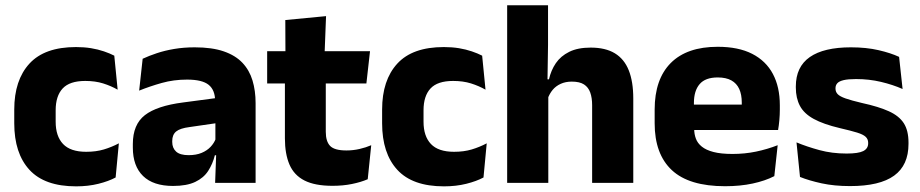

<svg xmlns="http://www.w3.org/2000/svg" viewBox="-20 -680 3421 714"><path d="M263 13Q146 13 89.5 -48.5Q33 -110 33 -221.5V-272.5Q33 -382 89.5 -443.5Q146 -505 262.5 -505Q292.5 -505 318.5 -500.8Q344.5 -496.5 366.5 -489Q388.5 -481.5 405 -473L417.5 -346.5Q393 -360.5 363.5 -369.8Q334 -379 297 -379Q239 -379 213 -351Q187 -323 187 -270V-227.5Q187 -173.5 214.5 -144.5Q242 -115.5 300.5 -115.5Q337 -115.5 366.2 -124.2Q395.5 -133 422 -147L410 -20Q384 -6 346 3.5Q308 13 263 13Z M780 0 784.5 -123 781 -130.5V-284L780 -304Q780 -345 756 -364.5Q732 -384 675.5 -384Q626 -384 581.5 -371.5Q537 -359 497.5 -343L510.5 -461.5Q534 -472.5 563.2 -482.2Q592.5 -492 628 -498Q663.5 -504 704 -504Q768.5 -504 812 -489Q855.5 -474 881.5 -446.5Q907.5 -419 919 -380.8Q930.5 -342.5 930.5 -296.5V0ZM623.5 11.5Q550 11.5 512 -25.5Q474 -62.5 474 -131V-144.5Q474 -217 518.8 -251.8Q563.5 -286.5 661 -299L793 -316.5L802 -224.5L685 -207.5Q649.5 -203 635 -191Q620.5 -179 620.5 -155.5V-152Q620.5 -129.5 635 -116.2Q649.5 -103 681.5 -103Q709.5 -103 729.8 -111.5Q750 -120 763 -133.8Q776 -147.5 782.5 -164.5L804 -102.5H779Q771 -70.5 754.2 -44.5Q737.5 -18.5 706 -3.5Q674.5 11.5 623.5 11.5Z M1216.5 11Q1151 11 1112.2 -8.8Q1073.5 -28.5 1056.5 -68Q1039.5 -107.5 1039.5 -165.5V-440H1191.5V-190Q1191.5 -154 1207.8 -137.2Q1224 -120.5 1268.5 -120.5Q1293 -120.5 1317 -126Q1341 -131.5 1360.5 -140L1347.5 -13.5Q1322 -2.5 1288.8 4.2Q1255.5 11 1216.5 11ZM973.5 -369.5V-489.5H1356L1342.5 -369.5ZM1041.5 -478.5 1041 -605.5 1192.5 -620 1187 -478.5Z M1631 13Q1514 13 1457.5 -48.5Q1401 -110 1401 -221.5V-272.5Q1401 -382 1457.5 -443.5Q1514 -505 1630.5 -505Q1660.5 -505 1686.5 -500.8Q1712.5 -496.5 1734.5 -489Q1756.5 -481.5 1773 -473L1785.5 -346.5Q1761 -360.5 1731.5 -369.8Q1702 -379 1665 -379Q1607 -379 1581 -351Q1555 -323 1555 -270V-227.5Q1555 -173.5 1582.5 -144.5Q1610 -115.5 1668.5 -115.5Q1705 -115.5 1734.2 -124.2Q1763.5 -133 1790 -147L1778 -20Q1752 -6 1714 3.5Q1676 13 1631 13Z M2182 0V-289Q2182 -316 2175 -335.8Q2168 -355.5 2151.8 -366Q2135.5 -376.5 2106.5 -376.5Q2083 -376.5 2065 -368.2Q2047 -360 2035.2 -345.8Q2023.5 -331.5 2017 -313.5L1986 -385H2021.5Q2029 -418.5 2047 -445Q2065 -471.5 2096.8 -487.2Q2128.5 -503 2176.5 -503Q2231.5 -503 2266.5 -481.8Q2301.5 -460.5 2318.2 -418.5Q2335 -376.5 2335 -313.5V0ZM1866 0V-660.5H2018V-513.5L2015.5 -351.5L2019 -339.5V0Z M2676.5 12.5Q2542.5 12.5 2478.5 -47.2Q2414.5 -107 2414.5 -221.5V-272.5Q2414.5 -385.5 2474.5 -445.8Q2534.5 -506 2649 -506Q2726 -506 2777.2 -479.8Q2828.5 -453.5 2854.2 -405Q2880 -356.5 2880 -288.5V-272Q2880 -253 2878.2 -233.2Q2876.5 -213.5 2873.5 -196.5H2735.5Q2737.5 -225.5 2738 -251.2Q2738.5 -277 2738.5 -298Q2738.5 -328.5 2729 -349.2Q2719.5 -370 2699.8 -381Q2680 -392 2649 -392Q2603 -392 2581.8 -367.2Q2560.5 -342.5 2560.5 -297V-252L2561.5 -235.5V-200.5Q2561.5 -181.5 2567.8 -164.5Q2574 -147.5 2589.8 -134.8Q2605.5 -122 2633.2 -114.8Q2661 -107.5 2704 -107.5Q2749.5 -107.5 2791.5 -116.2Q2833.5 -125 2872 -140L2859.5 -25Q2825.5 -7.5 2779 2.5Q2732.5 12.5 2676.5 12.5ZM2495.5 -196.5V-291H2842.5V-196.5Z M3141 12Q3082.5 12 3035.5 1.8Q2988.5 -8.5 2955 -22L2942 -150.5Q2980.5 -134.5 3027.2 -121.8Q3074 -109 3128.5 -109Q3172 -109 3190.2 -118.2Q3208.5 -127.5 3208.5 -147V-149Q3208.5 -162.5 3199.2 -171.2Q3190 -180 3167.2 -187Q3144.5 -194 3103.5 -203.5Q3042 -218 3006 -237.8Q2970 -257.5 2954.8 -286.2Q2939.5 -315 2939.5 -354.5V-358.5Q2939.5 -431.5 2991.5 -467.8Q3043.5 -504 3144.5 -504Q3201.5 -504 3247 -493.5Q3292.5 -483 3323.5 -468.5L3336.5 -349Q3300.5 -365 3256.2 -375.5Q3212 -386 3163.5 -386Q3134 -386 3117.2 -382Q3100.5 -378 3093.8 -370.5Q3087 -363 3087 -352V-350.5Q3087 -338.5 3095 -330Q3103 -321.5 3124.2 -314Q3145.5 -306.5 3185.5 -297Q3247.5 -283.5 3285.5 -266.2Q3323.5 -249 3341 -221.8Q3358.5 -194.5 3358.5 -149.5V-145Q3358.5 -65.5 3305 -26.8Q3251.5 12 3141 12Z"/></svg>

Font: Anek Gujarati Medium
Style: Bold
Weight: 700
Version: Version 1.003